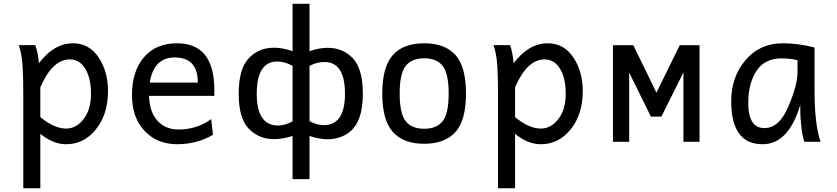

<svg xmlns="http://www.w3.org/2000/svg" viewBox="-20 -752 4437 1018"><path d="M330.6 -70.3Q384.8 -70.3 423.6 -121.1Q462.4 -171.9 462.4 -253.9Q462.4 -338.4 432.1 -387.7Q401.9 -437 350.1 -437Q257.8 -437 193.8 -289.1V-130.9Q267.6 -70.3 330.6 -70.3ZM193.8 246.1H103.5V-243.7Q103.5 -350.1 99.6 -403.8Q94.7 -473.1 79.1 -512.7H167Q180.2 -480 186.5 -417Q266.1 -522.5 367.2 -522.5Q452.6 -522.5 502.7 -447.8Q552.7 -373 552.7 -269Q552.7 -146 489 -66.7Q425.3 12.7 330.6 12.7Q260.7 12.7 193.8 -42.5Z M918.9 12.7Q813.5 12.7 746.6 -57.9Q679.7 -128.4 679.7 -248.5Q679.7 -373 742.7 -447.8Q805.7 -522.5 918.9 -522.5Q1116.7 -522.5 1116.7 -272.9Q1116.7 -250.5 1116.2 -243.7H770Q772.9 -157.2 815.4 -111.3Q857.4 -65.4 926.3 -65.4Q1024.4 -65.4 1099.6 -120.6L1109.4 -37.6Q1024.4 12.7 918.9 12.7ZM1028.8 -314Q1028.8 -447.3 906.7 -447.3Q794.9 -447.3 773.9 -314Z M1621.1 197.8H1531.2V-31.2Q1478.5 -14.2 1433.6 -14.2Q1353 -14.2 1299.3 -69.1Q1245.6 -124 1245.6 -254.9Q1245.6 -385.7 1298.1 -442.4Q1350.6 -499 1432.6 -499Q1478 -499 1531.2 -481V-731.9H1621.1V-480.5Q1672.4 -498.5 1716.8 -498.5Q1799.3 -498.5 1851.6 -442.1Q1903.8 -385.7 1903.8 -254.9Q1903.8 -96.2 1821.8 -43.5Q1775.4 -13.7 1717.3 -13.7Q1672.4 -13.7 1621.1 -31.2ZM1454.6 -86.4Q1490.2 -86.4 1531.2 -108.4V-402.8Q1491.2 -425.8 1450.2 -425.8Q1341.3 -425.8 1341.3 -254.9Q1341.3 -86.4 1454.6 -86.4ZM1696.3 -88.4Q1809.1 -88.4 1809.1 -254.9Q1809.1 -423.3 1699.7 -423.3Q1660.6 -423.3 1621.1 -402.8V-109.4Q1661.6 -88.4 1696.3 -88.4Z M2229 10.3Q2118.7 10.3 2062.7 -52.5Q2006.8 -115.2 2006.8 -255.9Q2006.8 -396 2062 -459.2Q2117.2 -522.5 2229 -522.5Q2338.9 -522.5 2394.8 -460.4Q2450.7 -398.4 2450.7 -255.9Q2450.7 -112.8 2394.3 -51.3Q2337.9 10.3 2229 10.3ZM2229 -69.3Q2294.9 -69.3 2326.9 -109.4Q2358.9 -149.4 2358.9 -255.9Q2358.9 -361.3 2327.4 -402.1Q2295.9 -442.9 2229 -442.9Q2162.1 -442.9 2130.6 -402.1Q2099.1 -361.3 2099.1 -255.9Q2099.1 -149.9 2130.9 -109.6Q2162.6 -69.3 2229 -69.3Z M2847.7 -70.3Q2901.9 -70.3 2940.7 -121.1Q2979.5 -171.9 2979.5 -253.9Q2979.5 -338.4 2949.2 -387.7Q2918.9 -437 2867.2 -437Q2774.9 -437 2710.9 -289.1V-130.9Q2784.7 -70.3 2847.7 -70.3ZM2710.9 246.1H2620.6V-243.7Q2620.6 -350.1 2616.7 -403.8Q2611.8 -473.1 2596.2 -512.7H2684.1Q2697.3 -480 2703.6 -417Q2783.2 -522.5 2884.3 -522.5Q2969.7 -522.5 3019.8 -447.8Q3069.8 -373 3069.8 -269Q3069.8 -146 3006.1 -66.7Q2942.4 12.7 2847.7 12.7Q2777.8 12.7 2710.9 -42.5Z M3689 0H3603.5V-367.7L3486.8 -133.8H3431.2L3315.9 -367.2V0H3230V-512.2H3337.9L3460.4 -260.7L3584 -512.2H3689Z M4032.7 -72.8Q4111.3 -72.8 4159.9 -187Q4208.5 -301.3 4208.5 -369.1V-433.1Q4168 -442.4 4123 -442.4Q4034.2 -442.4 3990.7 -375.5Q3947.3 -308.6 3947.3 -206.1Q3947.3 -72.8 4032.7 -72.8ZM4022.9 12.7Q3856.9 12.7 3856.9 -215.8Q3856.9 -343.8 3932.6 -433.1Q4008.3 -522.5 4130.4 -522.5Q4215.3 -522.5 4298.8 -500V-266.1Q4298.8 -94.7 4330.6 0H4245.1Q4239.7 -12.2 4235.8 -33.2Q4228 -72.3 4224.6 -125.5Q4223.1 -149.4 4223.1 -196.3Q4161.1 12.7 4022.9 12.7Z"/></svg>

Font: Cadman
Style: Regular
Weight: 400
Designer: Paul James MIller
Foundry: High-Logic / Made with FontCreator
Version: Version 2.114;March 28, 2021;FontCreator 13.0.0.2683 64-bit